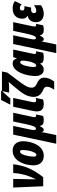

<svg xmlns="http://www.w3.org/2000/svg" viewBox="1220 -2036 1056 3536"><g transform="rotate(-90 1748.0 -268.0)"><path d="M86 0H253C396 -182 468 -344 491 -553H331C321 -410 291 -290 218 -142H215C215 -165 214 -188 214 -211L221 -553H62Z M646 10C839 10 915 -216 915 -372C915 -488 851 -563 743 -563C542 -563 471 -326 471 -181C471 -62 536 10 646 10ZM665 -125C642 -125 632 -145 632 -180C632 -261 667 -428 722 -428C745 -428 754 -409 754 -372C754 -292 717 -125 665 -125Z M869 240H1028L1061 84C1075 19 1078 -2 1082 -31H1084C1090 -3 1100 10 1125 10C1153 10 1168 -14 1193 -64H1196C1209 -6 1235 10 1314 10C1329 10 1373 3 1381 -3L1409 -135C1402 -132 1393 -130 1383 -130C1361 -130 1354 -150 1362 -189L1439 -553H1279L1225 -300C1200 -185 1180 -134 1147 -134C1115 -134 1116 -172 1132 -246L1197 -553H1037Z M1592 -606H1701L1845 -766L1847 -776H1675L1595 -620ZM1597 10C1624 10 1655 7 1684 -2L1713 -139C1696 -133 1680 -130 1666 -130C1643 -130 1633 -143 1633 -169C1633 -177 1634 -187 1636 -198L1712 -553H1550L1472 -185C1467 -160 1464 -137 1464 -117C1464 -30 1513 9 1597 10Z M1863 202H2012C2045 163 2075 112 2083 53C2093 -16 2077 -71 1987 -112C1910 -147 1897 -182 1902 -230C1910 -304 1970 -382 2042 -478L2179 -660L2200 -760H1838L1810 -628H1930C1957 -628 1988 -632 2008 -639L1924 -539C1790 -379 1750 -317 1735 -219C1718 -106 1768 -40 1855 -4C1914 20 1923 46 1917 86C1914 107 1902 152 1863 202Z M2232 10C2283 10 2309 -12 2345 -56H2349C2348 -9 2385 10 2468 10C2493 10 2539 3 2545 -3L2573 -135C2565 -131 2554 -130 2548 -130C2530 -130 2522 -142 2522 -162C2522 -169 2524 -179 2526 -189L2603 -553H2464L2442 -487H2439C2421 -545 2393 -563 2345 -563C2199 -563 2116 -323 2116 -145C2116 -49 2161 10 2232 10ZM2306 -129C2286 -129 2282 -152 2282 -185C2282 -251 2316 -424 2369 -424C2389 -424 2399 -412 2399 -375C2399 -356 2399 -327 2386 -265C2374 -207 2345 -129 2306 -129Z M2538 240H2697L2730 84C2744 19 2747 -2 2751 -31H2753C2759 -3 2769 10 2794 10C2822 10 2837 -14 2862 -64H2865C2878 -6 2904 10 2983 10C2998 10 3042 3 3050 -3L3078 -135C3071 -132 3062 -130 3052 -130C3030 -130 3023 -150 3031 -189L3108 -553H2948L2894 -300C2869 -185 2849 -134 2816 -134C2784 -134 2785 -172 2801 -246L2866 -553H2706Z M3266 10C3321 10 3373 -10 3420 -40V-170C3376 -139 3348 -128 3320 -128C3289 -128 3269 -141 3275 -180C3280 -209 3299 -223 3339 -223H3377L3403 -346H3367C3333 -346 3318 -366 3323 -394C3326 -418 3341 -430 3367 -430C3395 -430 3412 -420 3434 -397L3496 -520C3462 -553 3410 -563 3360 -563C3259 -563 3188 -512 3174 -418C3164 -359 3182 -308 3225 -292L3224 -287C3165 -276 3121 -234 3110 -167C3094 -64 3148 10 3266 10Z"/></g></svg>

Font: Noto Sans ExtraCondensed Black
Style: Italic
Weight: 900
Width: 2
Italic angle: -12°
Designer: Monotype Design Team
Foundry: Monotype Imaging Inc.
Version: Version 2.013